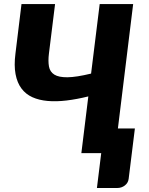

<svg xmlns="http://www.w3.org/2000/svg" viewBox="-20 -748 728 938"><path d="M639 -120.5 608.5 126Q606 145.5 590 158Q574 170.5 552 170.5H453.5L474.5 0H377.5L411.5 -277Q355 -263 304.8 -257Q254.5 -251 212.5 -254.8Q170.5 -258.5 138 -273.2Q105.5 -288 84.8 -315.8Q64 -343.5 56 -385.8Q48 -428 55.5 -486.5L85 -728H249L219 -486Q214.5 -449.5 219.2 -423.2Q224 -397 245.5 -383.5Q267 -370 310 -370.5Q353 -371 425 -388.5L467 -728H630.5L556 -120.5Z"/></svg>

Font: Lato ExtraBold
Style: Italic
Weight: 800
Italic angle: -7°
Designer: Lukasz Dziedzic with Adam Twardoch and Botio Nikoltchev
Foundry: tyPoland Lukasz Dziedzic
Version: Version 2.015; 2015-08-06; http://www.latofonts.com/